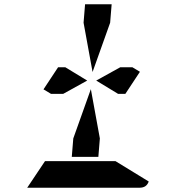

<svg xmlns="http://www.w3.org/2000/svg" viewBox="-20 -876 856 896"><path d="M633 -541 565 -438H531L429 -500L541 -562H598ZM370 -770 377 -856H501L494 -770L412 -540ZM519 -124 674 -29Q664 0 632 0H426H302H107L190 -124H229H313H437ZM275 -438H218L183 -459L251 -562H285L387 -500ZM446 -230 439 -144H315L322 -230L404 -460Z"/></svg>

Font: DSEG14 Modern
Style: Bold Italic
Weight: 700
Italic angle: -5°
Designer: Keshikan(Twitter:@keshinomi_88pro)
Version: Version 0.46